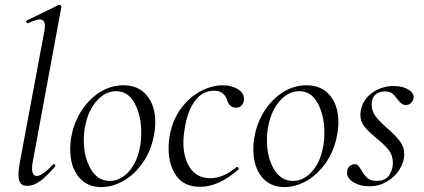

<svg xmlns="http://www.w3.org/2000/svg" viewBox="-20 -745 1720 779"><path d="M55 -37Q55 -58 61 -89L160 -619Q162 -627 162 -641Q162 -666 142 -666Q126 -666 94 -651H92Q88 -651 86.5 -656Q85 -661 89 -662L218 -725H220Q224 -725 227 -722Q230 -719 229 -717L113 -89Q110 -74 110 -62Q110 -47 115 -39Q120 -31 129 -31Q151 -31 195 -77Q197 -79 199 -79Q202 -79 204 -75.5Q206 -72 203 -69Q169 -29 142.5 -10Q116 9 91 9Q72 9 63.5 -1.5Q55 -12 55 -37Z M265 -138Q265 -169 270 -193Q281 -251 312 -298Q343 -345 387 -372Q431 -399 480 -399Q542 -399 576 -357.5Q610 -316 610 -250Q610 -222 604 -193Q592 -132 559 -84.5Q526 -37 481.5 -11.5Q437 14 391 14Q332 14 298.5 -28Q265 -70 265 -138ZM548 -149Q553 -173 553 -207Q553 -276 526.5 -325.5Q500 -375 451 -375Q408 -375 373.5 -337Q339 -299 326 -236Q320 -208 320 -176Q320 -108 348 -59.5Q376 -11 426 -11Q468 -11 502 -48Q536 -85 548 -149Z M664 -142Q664 -174 670 -202Q682 -262 716 -307Q750 -352 795 -375.5Q840 -399 884 -399Q919 -399 944.5 -383.5Q970 -368 970 -344Q970 -329 961.5 -318.5Q953 -308 937 -308Q911 -308 901 -340Q897 -354 884.5 -365.5Q872 -377 849 -377Q802 -377 772 -337Q742 -297 731 -233Q724 -193 724 -167Q724 -103 752 -62.5Q780 -22 834 -22Q885 -22 940 -67L942 -68Q945 -68 947.5 -64Q950 -60 948 -58Q868 13 792 13Q727 13 695.5 -31.5Q664 -76 664 -142Z M1008 -138Q1008 -169 1013 -193Q1024 -251 1055 -298Q1086 -345 1130 -372Q1174 -399 1223 -399Q1285 -399 1319 -357.5Q1353 -316 1353 -250Q1353 -222 1347 -193Q1335 -132 1302 -84.5Q1269 -37 1224.5 -11.5Q1180 14 1134 14Q1075 14 1041.5 -28Q1008 -70 1008 -138ZM1291 -149Q1296 -173 1296 -207Q1296 -276 1269.5 -325.5Q1243 -375 1194 -375Q1151 -375 1116.5 -337Q1082 -299 1069 -236Q1063 -208 1063 -176Q1063 -108 1091 -59.5Q1119 -11 1169 -11Q1211 -11 1245 -48Q1279 -85 1291 -149Z M1388 -45Q1388 -61 1397.5 -70Q1407 -79 1419 -79Q1428 -79 1433.5 -73Q1439 -67 1447 -53Q1459 -33 1471.5 -22Q1484 -11 1509 -11Q1564 -11 1573 -72Q1574 -77 1574 -85Q1574 -114 1558 -135Q1542 -156 1508 -184Q1475 -211 1458.5 -231.5Q1442 -252 1442 -281Q1442 -286 1444 -298Q1453 -343 1491.5 -369.5Q1530 -396 1577 -396Q1613 -396 1637 -381.5Q1661 -367 1658 -346Q1655 -333 1646.5 -326Q1638 -319 1627 -319Q1616 -319 1608.5 -325Q1601 -331 1592 -343Q1581 -359 1570.5 -366.5Q1560 -374 1541 -374Q1517 -374 1502.5 -360.5Q1488 -347 1488 -321Q1488 -294 1504 -273Q1520 -252 1552 -224Q1586 -194 1603 -171.5Q1620 -149 1620 -119Q1620 -88 1601 -57.5Q1582 -27 1549.5 -8Q1517 11 1479 11Q1442 11 1415 -5Q1388 -21 1388 -45Z"/></svg>

Font: Cormorant Garamond
Style: Italic
Weight: 400
Italic angle: -10°
Designer: Christian Thalmann (Catharsis Fonts)
Foundry: Catharsis Fonts
Version: Version 4.000